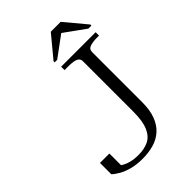

<svg xmlns="http://www.w3.org/2000/svg" viewBox="-261 -1007 1126 1126"><g transform="rotate(-45 302.0 -444.0)"><path d="M279 -710H565V-682H549Q515 -682 491.5 -674.5Q468 -667 468 -642V-228Q468 -161 450.5 -115.5Q433 -70 401.5 -42Q370 -14 327.5 -2Q285 10 235 10Q188 10 150.5 0.5Q113 -9 85.5 -24.5Q58 -40 41 -56V-150H119V-37Q109 -40 102 -46.5Q95 -53 91.5 -59.5Q88 -66 88 -72Q88 -78 92 -80Q103 -64 122.5 -51Q142 -38 170 -30.5Q198 -23 234 -23Q283 -23 318 -40Q353 -57 372.5 -101Q392 -145 392 -226V-642Q392 -659 381 -667.5Q370 -676 351 -679Q332 -682 308 -682H279ZM463 -898H381L270 -764V-755H291L431 -858H407L550 -755H575V-764Z"/></g></svg>

Font: Roboto Serif 120pt Expanded Light
Style: Regular
Weight: 300
Width: 7
Designer: Greg Gazdowicz
Foundry: Commercial Type
Version: Version 1.008